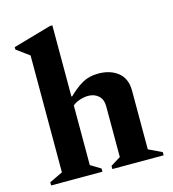

<svg xmlns="http://www.w3.org/2000/svg" viewBox="-111 -842 840 933"><g transform="rotate(-15 309.0 -375.0)"><path d="M31 0V-16L98 -48V-636L34 -683V-695L226 -750H238V-392H242Q278 -427 312 -446.5Q346 -466 392 -466Q453 -466 491.5 -435Q530 -404 530 -343V-48L597 -16V0H339V-16L389 -47V-302Q389 -337 368.5 -355.5Q348 -374 317 -374Q298 -374 275.5 -367Q253 -360 238 -347V-47L289 -16V0Z"/></g></svg>

Font: Spectral
Style: Bold
Weight: 700
Designer: Jean-Baptiste Levee
Foundry: Production Type
Version: Version 2.001